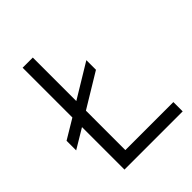

<svg xmlns="http://www.w3.org/2000/svg" viewBox="-197 -817 933 933"><g transform="rotate(-45 270.0 -350.0)"><path d="M15 -298 115 -358V-700H185V-401L360 -507V-441L185 -335V-64H515V0H115V-292L15 -232Z"/></g></svg>

Font: Retni Sans
Style: Regular
Weight: 400
Designer: Vitaly Kuzmin
Foundry: ParaType Ltd.
Version: Version 1.00;March 2, 2019;FontCreator 11.5.0.2425 64-bit; t